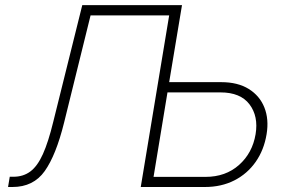

<svg xmlns="http://www.w3.org/2000/svg" viewBox="-20 -748 1156 768"><path d="M12.2 0 19 -41H33.7Q73.2 -41 101.6 -62.3Q129.9 -83.5 151.6 -131.6Q173.3 -179.7 192.9 -260.3L309.1 -727.5H708L656.7 -419.4H864.7Q931.2 -419.4 975.1 -392.1Q1019 -364.7 1037.6 -317.9Q1056.2 -271 1046.4 -211.4Q1036.1 -148.4 1002.9 -100.8Q969.7 -53.2 917.7 -26.6Q865.7 0 799.3 0H543L656.7 -686.5H342.3L236.3 -257.3Q204.1 -127.4 158.9 -63.7Q113.8 0 29.8 0ZM649.9 -378.4 594.2 -40.5H802.2Q882.3 -40.5 936 -88.1Q989.7 -135.7 1002.4 -211.4Q1014.2 -282.7 978 -330.6Q941.9 -378.4 861.8 -378.4Z"/></svg>

Font: Inter Extra Light
Style: Italic
Weight: 200
Italic angle: -9.39999°
Designer: Rasmus Andersson
Foundry: rsms
Version: Version 4.000;git-3c8e0fc